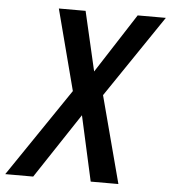

<svg xmlns="http://www.w3.org/2000/svg" viewBox="-108 -761 719 808"><g transform="rotate(5 252.0 -357.0)"><path d="M197 -373 108 -714H221L279 -463L441 -714H560L325 -367L422 0H305L244 -275L62 0H-56Z"/></g></svg>

Font: Noto Sans UI NarrowMedium
Style: Italic
Weight: 500
Width: 4
Italic angle: -12°
Designer: Monotype Design Team
Foundry: Monotype Imaging Inc.
Version: Version 1.001